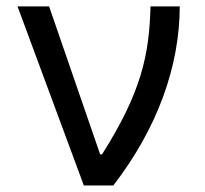

<svg xmlns="http://www.w3.org/2000/svg" viewBox="-20 -565 624 585"><path d="M235.4 0H325.3C459.5 -173.7 527.3 -362.9 527.7 -545.5H438.6C434.7 -396.3 410.2 -283.4 290.8 -94.5H285.2L129.6 -545.5H33.4Z"/></svg>

Font: Margiela Sans Text
Style: Regular
Weight: 400
Designer: Stefan Endress, Andreas Faust
Version: Version 1.100;FEAKit 1.0